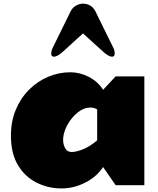

<svg xmlns="http://www.w3.org/2000/svg" viewBox="-20 -1033 883 1071"><path d="M41 -275.9Q41 -356 68.1 -420.9Q95.2 -485.8 142.1 -532.7Q189 -579.6 248.5 -604.7Q308.1 -629.9 373 -629.9Q425.3 -629.9 475.3 -604.2Q525.4 -578.6 555.2 -532.2L625 -606.9H785.2V0H625L555.2 -101.1Q517.6 -45.4 454.1 -13.7Q390.6 18.1 323.2 18.1Q249 18.1 184.6 -13.9Q120.1 -45.9 80.6 -111.1Q41 -176.3 41 -275.9ZM332 -252Q332 -228 343.3 -206.5Q354.5 -185.1 379.9 -185.1Q404.3 -185.1 442.4 -200Q480.5 -214.8 522 -250V-422.9Q504.9 -433.1 483.4 -433.1Q455.6 -433.1 428.7 -416.3Q401.9 -399.4 380.1 -372.3Q358.4 -345.2 345.2 -313.5Q332 -281.7 332 -252ZM373.5 -968.8Q383.8 -990.2 403.6 -1001.5Q423.3 -1012.7 443.8 -1012.7Q463.9 -1012.7 482.7 -1002.2Q501.5 -991.7 512.7 -968.8L612.8 -765.1Q617.7 -755.4 618.7 -747.6Q619.6 -739.7 619.6 -733.9Q619.6 -716.8 605.5 -716.8Q585.4 -716.8 553.7 -746.1L442.9 -846.7L332.5 -746.1Q300.3 -716.8 280.8 -716.8Q265.6 -716.8 265.6 -733.9Q265.6 -739.7 267.3 -747.6Q269 -755.4 273.4 -765.1Z"/></svg>

Font: Rammetto One
Style: Regular
Weight: 400
Designer: Vernon Adams
Foundry: Vernon Adams
Version: Version 1.100; ttfautohint (v1.8.4.7-5d5b)